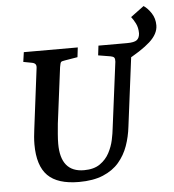

<svg xmlns="http://www.w3.org/2000/svg" viewBox="-53 -773 756 833"><g transform="rotate(-5 325.5 -356.0)"><path d="M258 12Q165 12 122 -31Q79 -74 79 -167Q79 -183 80.5 -200.5Q82 -218 84 -232L117 -495Q119 -507 114.5 -513Q110 -519 99 -521L62 -528L68 -570H303L298 -528L244 -519Q229 -517 225.5 -513.5Q222 -510 219 -491L188 -248Q186 -228 184 -203.5Q182 -179 182 -161Q182 -37 284 -37Q327 -37 353.5 -55.5Q380 -74 394.5 -101.5Q409 -129 415 -157.5Q421 -186 423 -206L460 -494Q461 -507 457 -512Q453 -517 442 -519L388 -528L393 -570H538L492 -209Q487 -165 473 -125.5Q459 -86 432.5 -55Q406 -24 363 -6Q320 12 258 12ZM500 -491 482 -570Q491 -570 500.5 -570Q510 -570 517 -570Q549 -570 560.5 -579Q572 -588 573 -608Q573 -633 563.5 -651.5Q554 -670 545 -681L603 -724Q621 -712 636 -689Q651 -666 651 -636Q651 -599 613.5 -565Q576 -531 500 -491Z"/></g></svg>

Font: Yrsa Medium
Style: Italic
Weight: 500
Italic angle: -7.10001°
Designer: Anna Giedrys (Yrsa+Rasa design), David Brezina (Yrsa art-direction, Rasa art-direction, design)
Foundry: Rosetta Type Foundry
Version: Version 2.004